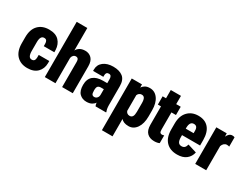

<svg xmlns="http://www.w3.org/2000/svg" viewBox="-80 -1366 2842 2201"><g transform="rotate(30 1340.5 -265.5)"><path d="M23.9 -205.6Q23.9 -99.6 76.9 -43.9Q129.9 11.7 218.8 11.7Q305.7 11.7 351.8 -35.4Q397.9 -82.5 398.9 -154.8V-185.1H259.3V-153.8Q259.3 -127.4 249.3 -112.5Q239.3 -97.7 215.8 -97.7Q191.4 -97.7 179.2 -119.4Q167 -141.1 167 -185.1V-300.8Q167 -343.8 179.4 -365Q191.9 -386.2 217.3 -386.2Q240.2 -386.2 249.8 -371.6Q259.3 -356.9 259.3 -332V-300.8H398.9L398.4 -332.5Q395 -404.8 351.1 -450.9Q307.1 -497.1 219.7 -497.1Q129.9 -497.1 76.9 -442.4Q23.9 -387.7 23.9 -283.7Z M446.8 0H587.9V-335Q591.3 -356.4 605 -370.1Q618.7 -383.8 638.2 -383.8Q657.2 -383.8 666.5 -371.6Q675.8 -359.4 675.8 -333.5V0H816.9V-355Q816.9 -425.8 783.9 -459.7Q751 -493.7 699.7 -493.7Q656.2 -493.7 627.7 -476.1Q599.1 -458.5 587.4 -432.6V-731H446.8Z M871.1 -142.1Q871.1 -63.5 907.7 -28.1Q944.3 7.3 999 7.3Q1040.5 7.3 1067.9 -7.6Q1095.2 -22.5 1107.4 -43.5Q1108.4 -31.7 1111.3 -19.5Q1114.3 -7.3 1118.2 0H1257.8V-7.3Q1251 -22.5 1247.3 -43.7Q1243.7 -64.9 1243.7 -91.3V-338.4Q1243.7 -423.3 1196.8 -460Q1149.9 -496.6 1069.8 -496.6Q988.8 -496.6 939.7 -458.3Q890.6 -419.9 890.6 -356.4V-337.9H1026.4V-359.9Q1026.4 -377.9 1035.2 -389.6Q1043.9 -401.4 1064 -401.4Q1084.5 -401.4 1093 -387.7Q1101.6 -374 1101.6 -349.1V-297.4H1046.4Q961.9 -297.4 916.5 -258.5Q871.1 -219.7 871.1 -142.1ZM1011.7 -150.4Q1011.7 -191.9 1024.9 -204.8Q1038.1 -217.8 1064 -217.8H1102.1V-144.5Q1102.1 -117.7 1086.9 -101.6Q1071.8 -85.4 1050.8 -85.4Q1030.8 -85.4 1021.2 -98.6Q1011.7 -111.8 1011.7 -150.4Z M1317.9 200.2H1458.5V-29.3Q1474.1 -11.2 1498 -1.7Q1522 7.8 1557.6 7.8Q1622.1 7.8 1662.4 -50Q1702.6 -107.9 1702.6 -204.6V-285.2Q1702.6 -380.9 1662.1 -437.3Q1621.6 -493.7 1555.2 -493.7Q1517.1 -493.7 1492.2 -478.8Q1467.3 -463.9 1456.1 -443.8H1454.6L1453.1 -484.4H1317.9ZM1458.5 -137.7V-344.2Q1463.9 -359.4 1477.5 -370.6Q1491.2 -381.8 1510.7 -381.8Q1536.6 -381.8 1548.3 -361.8Q1560.1 -341.8 1560.1 -297.9V-183.1Q1560.1 -141.1 1547.9 -120.8Q1535.6 -100.6 1509.8 -100.6Q1488.8 -100.6 1475.6 -111.8Q1462.4 -123 1458.5 -137.7Z M1726.6 -375H1966.3V-484.4H1726.6ZM1768.1 -132.3Q1768.1 -59.6 1803 -24.7Q1837.9 10.3 1898.4 10.3Q1920.4 10.3 1937.7 6.6Q1955.1 2.9 1966.3 -2.9V-105.5Q1959 -103 1952.6 -101.3Q1946.3 -99.6 1938 -99.6Q1921.9 -99.6 1914.1 -110.1Q1906.2 -120.6 1906.2 -149.9V-593.8H1771.5V-455.6L1768.1 -445.3Z M2002 -205.1Q2002 -100.1 2054.9 -44.2Q2107.9 11.7 2202.1 11.7Q2277.3 11.7 2321.8 -23.7Q2366.2 -59.1 2378.4 -117.2L2260.3 -153.8Q2252.4 -123 2237.8 -109.9Q2223.1 -96.7 2199.7 -96.7Q2168.9 -96.7 2155.3 -118.4Q2141.6 -140.1 2141.6 -186V-306.2Q2141.6 -347.2 2155.3 -368.7Q2168.9 -390.1 2196.8 -390.1Q2221.2 -390.1 2233.4 -375Q2245.6 -359.9 2245.6 -327.6V-295.9H2086.4V-210.4H2380.4V-282.7Q2379.9 -386.7 2332.3 -441.9Q2284.7 -497.1 2195.8 -497.1Q2108.9 -497.1 2055.4 -440.7Q2002 -384.3 2002 -283.2Z M2437.5 0H2583V-319.8Q2591.3 -344.2 2607.4 -357.9Q2623.5 -371.6 2642.6 -371.6Q2653.3 -371.6 2660.9 -370.4Q2668.5 -369.1 2675.8 -366.2V-489.3Q2670.4 -492.2 2662.4 -493.9Q2654.3 -495.6 2644.5 -495.6Q2622.1 -495.6 2605 -481Q2587.9 -466.3 2578.1 -443.4H2576.7L2575.2 -484.4H2437.5Z"/></g></svg>

Font: Roboto Flex
Style: wght 700 wdth 25 opsz 34 GRAD 0.00 slnt 0.00 XTRA 468 XOPQ 96 YOPQ 79 YTLC 514 YTUC 712 YTAS 750 YTDE -203.00 YTFI 738
Weight: 700
Width: 1
Designer: Berlow after Robertson
Foundry: Google
Version: Version 3.100